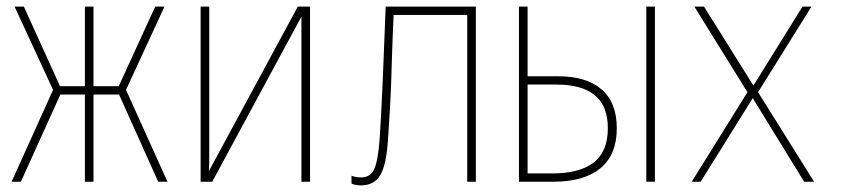

<svg xmlns="http://www.w3.org/2000/svg" viewBox="-20 -548 2540 579"><path d="M15 0 140 -277 24 -528H52L161 -288H236V-528H262V-288H338L448 -528H476L360 -277L485 0H457L339 -263H262V0H236V-263H162L43 0Z M585 0V-528H611V-115Q611 -92 611 -73Q611 -54 610 -32L878 -528H915V0H889V-498L620 0Z M1069 11Q1053 11 1040 6V-18Q1053 -13 1069 -13Q1097 -13 1108.5 -38Q1120 -63 1125 -131Q1128 -176 1130 -216.5Q1132 -257 1134 -301Q1136 -345 1138 -400Q1140 -455 1143 -528H1415V0H1389V-503H1167Q1164 -439 1162.5 -389Q1161 -339 1159.5 -296.5Q1158 -254 1155.5 -213Q1153 -172 1150 -126Q1145 -50 1126.5 -19.5Q1108 11 1069 11Z M1545 0V-528H1571V-318H1663Q1748 -318 1794 -278.5Q1840 -239 1840 -161Q1840 -81 1790.5 -40.5Q1741 0 1649 0ZM1929 0V-528H1955V0ZM1571 -25H1645Q1728 -25 1770.5 -58Q1813 -91 1813 -161Q1813 -229 1773.5 -261Q1734 -293 1659 -293H1571Z M2066 0 2234 -270 2074 -528H2103L2252 -290L2400 -528H2427L2266 -270L2435 0H2405L2250 -252L2093 0Z"/></svg>

Font: Noto Sans Mono ExtraCondensed Thin
Style: Regular
Weight: 100
Width: 2
Designer: Monotype Design Team
Foundry: Monotype Imaging Inc.
Version: Version 2.014; ttfautohint (v1.8.4.7-5d5b)